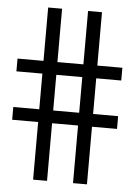

<svg xmlns="http://www.w3.org/2000/svg" viewBox="-53 -769 565 810"><g transform="rotate(5 230.0 -364.5)"><path d="M118 -244H8V-298H118V-449H8V-503H118V-729H177V-503H287V-729H346V-503H452V-449H346V-298H452V-244H346V0H287V-244H177V0H118ZM287 -298V-449H177V-298Z"/></g></svg>

Font: Mona Sans Condensed
Style: Regular
Weight: 400
Width: 3
Designer: Deni Anggara
Foundry: GitHub
Version: Version 2.000